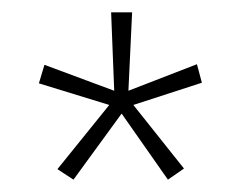

<svg xmlns="http://www.w3.org/2000/svg" viewBox="-20 -780 391 311"><path d="M194 -760H160L165 -633L52 -675L43 -645L157 -610L73 -506L99 -489L177 -596L252 -489L278 -507L196 -610L307 -646L299 -676L188 -633Z"/></svg>

Font: Noto Sans Lao Looped UI ExCd ExLt
Style: Regular
Weight: 200
Width: 2
Designer: Mark Frömberg, Ben Mitchell
Foundry: The Fontpad Ltd
Version: Version 1.001